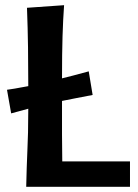

<svg xmlns="http://www.w3.org/2000/svg" viewBox="-20 -720 532 740"><path d="M481 0H81Q82 -41 83 -73.5Q84 -106 85.5 -138.5Q87 -171 88 -209.5Q89 -248 89 -301L23 -283L7 -374Q42 -379 58.5 -382.5Q75 -386 89 -388Q89 -463 88 -537Q87 -611 84 -690L227 -700Q225 -672 223.5 -642.5Q222 -613 221 -579.5Q220 -546 219.5 -506.5Q219 -467 219 -418Q241 -423 262.5 -429Q284 -435 322 -445L337 -354Q297 -346 269.5 -341Q242 -336 219 -331Q219 -259 219 -202.5Q219 -146 220 -98H481Z"/></svg>

Font: CantoraOne
Style: Regular
Weight: 400
Designer: Pablo Impallari, Rodrigo Fuenzalida
Foundry: Pablo Impallari
Version: Version 1.001; ttfautohint (v0.8) -G 200 -r 50